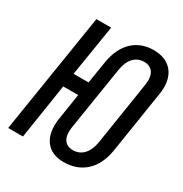

<svg xmlns="http://www.w3.org/2000/svg" viewBox="-173 -872 965 1013"><g transform="rotate(30 309.0 -365.0)"><path d="M355 10C463 10 536 -57 555 -174L615 -556C633 -669 578 -740 474 -740C371 -740 301 -673 282 -556L260 -420H169L219 -730H129L13 0H103L155 -335H246L221 -174C204 -61 255 10 355 10ZM367 -69C316 -69 292 -107 303 -173L364 -557C374 -623 410 -661 461 -661C512 -661 536 -623 525 -557L465 -173C454 -107 418 -69 367 -69Z"/></g></svg>

Font: JetBrains Mono Medium
Style: Italic
Weight: 436
Italic angle: -9°
Monospace: yes
Designer: Philipp Nurullin, Konstantin Bulenkov
Foundry: JetBrains
Version: Version 2.305